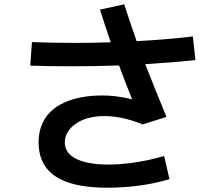

<svg xmlns="http://www.w3.org/2000/svg" viewBox="-20 -820 1040 895"><path d="M559 -800 446 -775C463 -721 480 -671 496 -623C443 -621 391 -620 339 -620C275 -620 192 -621 129 -624L121 -514C173 -512 253 -511 308 -511C381 -511 458 -512 535 -515C554 -463 574 -411 596 -357C540 -371 494 -375 455 -375C326 -375 160 -332 160 -156C160 8 302 55 480 55C555 55 667 47 770 15L745 -93C638 -61 544 -53 485 -53C359 -53 282 -88 282 -156C282 -221 352 -279 465 -279C507 -279 570 -271 643 -241V-240H644L756 -275C719 -365 687 -444 657 -521C739 -526 818 -532 891 -540L879 -650C795 -640 706 -633 617 -628C598 -682 579 -738 559 -800Z"/></svg>

Font: KT Kiyosuna Sans Bold
Style: Regular
Weight: 700
Designer: [Zen Kaku Gothic] Yoshimichi Ohira
Version: Version 1.010;Glyphs 3.1.2 (3151)